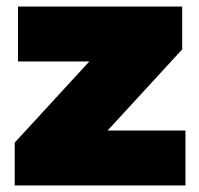

<svg xmlns="http://www.w3.org/2000/svg" viewBox="-20 -567 608 587"><path d="M35 -547V-379H253L25 -131V0H547V-168H309L537 -416V-547Z"/></svg>

Font: Montserrat-Arabic Black
Style: Regular
Weight: 900
Designer: Mohamed Gaber
Foundry: Kief Type Foundry
Version: Version 5.008;PS 005.008;hotconv 1.0.88;makeotf.lib2.5.64775